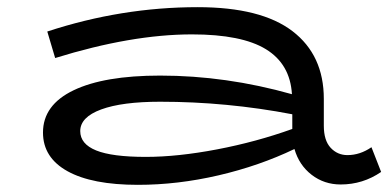

<svg xmlns="http://www.w3.org/2000/svg" viewBox="-20 -503 1092 536"><path d="M1044 -23Q993 12 931 12Q885 12 850 -15Q815 -42 802 -87Q704 -40 590 -13.5Q476 13 365 13Q237 13 168.5 -25Q100 -63 100 -133Q100 -210 185.5 -251Q271 -292 427 -292Q611 -292 795 -240Q790 -324 722.5 -365.5Q655 -407 516 -407Q347 -407 134 -341L112 -415Q319 -483 532 -483Q709 -483 796.5 -416Q884 -349 884 -227V-152Q884 -111 903 -90.5Q922 -70 950 -70Q985 -70 1017 -92ZM387 -65Q476 -65 586 -86Q696 -107 796 -143V-184Q613 -219 427 -219Q321 -219 262.5 -197.5Q204 -176 204 -137Q204 -101 248.5 -83Q293 -65 387 -65Z"/></svg>

Font: BioRhyme Expanded
Style: Regular
Weight: 400
Width: 7
Designer: Aoife Mooney
Foundry: Aoife Mooney Type
Version: Version 1.000